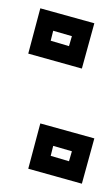

<svg xmlns="http://www.w3.org/2000/svg" viewBox="-20 -442 259 462"><path d="M177 -277 48 -313 77 -422 207 -386ZM146 -331 153 -355 108 -368 102 -344ZM177 0 48 -36 77 -145 207 -109ZM146 -54 153 -78 108 -91 102 -67Z"/></svg>

Font: Blaka Hollow
Style: Regular
Weight: 400
Designer: Mohamed Gaber
Foundry: Kief Type Foundry
Version: Version 1.003; ttfautohint (v1.8.4.7-5d5b)